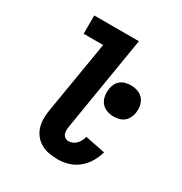

<svg xmlns="http://www.w3.org/2000/svg" viewBox="-173 -863 946 998"><g transform="rotate(30 300.0 -363.5)"><path d="M315 8Q288 8 262.5 3.5Q237 -1 215.5 -12.5Q194 -24 178 -43Q162 -62 154 -85.5Q146 -109 145.5 -135Q145 -161 149 -187L222 -625H105V-735H373L280 -169Q278 -158 278 -146.5Q278 -135 281.5 -125Q285 -115 294 -108.5Q303 -102 315 -102Q327 -102 339.5 -107Q352 -112 361 -122Q370 -132 376 -143.5Q382 -155 385 -168L505 -144Q496 -112 479 -83Q462 -54 435.5 -32.5Q409 -11 377.5 -1.5Q346 8 315 8ZM454 -330Q431 -330 411 -338Q391 -346 378.5 -362.5Q366 -379 362.5 -401Q359 -423 363 -446Q365 -461 373 -475.5Q381 -490 394 -499.5Q407 -509 422.5 -512.5Q438 -516 454 -516Q476 -516 496.5 -508Q517 -500 529.5 -483.5Q542 -467 545.5 -445Q549 -423 545 -400Q542 -385 534 -370.5Q526 -356 513 -346.5Q500 -337 484.5 -333.5Q469 -330 454 -330Z"/></g></svg>

Font: Iosevka Curly Slab XBdEx
Style: Italic
Weight: 800
Width: 7
Italic angle: -9°
Monospace: yes
Designer: Belleve Invis
Foundry: Belleve Invis
Version: Version 11.1.0; ttfautohint (v1.8.3)